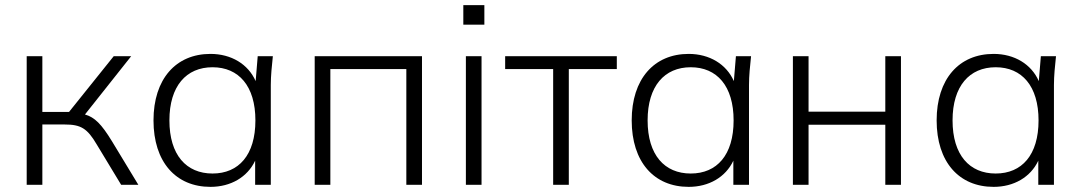

<svg xmlns="http://www.w3.org/2000/svg" viewBox="-20 -720 4213 748"><path d="M84 0H145V-235H232C295 -235 320 -220 357 -157L452 0H519L416 -170C375 -237 349 -263 311 -274L491 -501H423L249 -284H145V-501H84Z M800 8C879 8 944 -30 974 -94V0H1035V-389C1035 -425 1039 -463 1043 -501H984L976 -404C947 -470 881 -510 800 -510C665 -510 578 -412 578 -251C578 -89 665 8 800 8ZM808 -44C706 -44 640 -116 640 -251C640 -385 706 -458 808 -458C910 -458 975 -385 975 -251C975 -116 910 -44 808 -44Z M1206 0H1267V-451H1563V0H1624V-501H1206Z M1795 0H1856V-501H1795ZM1785 -624H1867V-700H1785Z M2135 0H2196V-451H2383V-501H1948V-451H2135Z M2663 8C2742 8 2807 -30 2837 -94V0H2898V-389C2898 -425 2902 -463 2906 -501H2847L2839 -404C2810 -470 2744 -510 2663 -510C2528 -510 2441 -412 2441 -251C2441 -89 2528 8 2663 8ZM2671 -44C2569 -44 2503 -116 2503 -251C2503 -385 2569 -458 2671 -458C2773 -458 2838 -385 2838 -251C2838 -116 2773 -44 2671 -44Z M3069 0H3130V-234H3429V0H3490V-501H3429V-285H3130V-501H3069Z M3851 8C3930 8 3995 -30 4025 -94V0H4086V-389C4086 -425 4090 -463 4094 -501H4035L4027 -404C3998 -470 3932 -510 3851 -510C3716 -510 3629 -412 3629 -251C3629 -89 3716 8 3851 8ZM3859 -44C3757 -44 3691 -116 3691 -251C3691 -385 3757 -458 3859 -458C3961 -458 4026 -385 4026 -251C4026 -116 3961 -44 3859 -44Z"/></svg>

Font: Poppy and Pepper Light
Style: Regular
Weight: 300
Designer: Thy Ha
Foundry: Thy Ha
Version: Version 0.001;Glyphs 3.2 (3227)